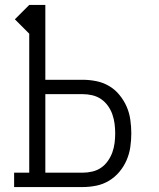

<svg xmlns="http://www.w3.org/2000/svg" viewBox="-20 -755 640 775"><path d="M37 0V-58H98V-619L40 -677L98 -735H163V-433H314Q341 -433 368.5 -427.5Q396 -422 420 -408Q444 -394 462 -372Q480 -350 491 -325Q502 -300 506 -272Q510 -244 510 -217Q510 -189 506 -161.5Q502 -134 491 -108.5Q480 -83 462 -61.5Q444 -40 420 -25.5Q396 -11 368.5 -5.5Q341 0 314 0ZM314 -58Q333 -58 352.5 -62.5Q372 -67 388 -78Q404 -89 415.5 -105.5Q427 -122 433.5 -140Q440 -158 442.5 -177.5Q445 -197 445 -217Q445 -236 442.5 -255.5Q440 -275 433.5 -293.5Q427 -312 415.5 -328Q404 -344 388 -355Q372 -366 352.5 -370.5Q333 -375 314 -375H163V-58Z"/></svg>

Font: Iosevka Etoile Light
Style: Regular
Weight: 300
Designer: Belleve Invis
Foundry: Belleve Invis
Version: Version 25.0.1; ttfautohint (v1.8.4)